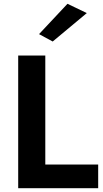

<svg xmlns="http://www.w3.org/2000/svg" viewBox="-20 -993 544 1013"><path d="M76 -700V0H498V-125H219V-700ZM438 -924 336 -973 186 -813 258 -774Z"/></svg>

Font: Jost SemiBold
Style: Regular
Weight: 600
Version: Version 3.710